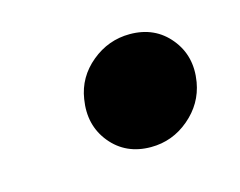

<svg xmlns="http://www.w3.org/2000/svg" viewBox="-41 -588 347 278"><g transform="rotate(-15 132.0 -449.0)"><path d="M157.2 -365.7Q119.6 -365.7 97.4 -392.8Q75.2 -419.9 81.5 -458Q86.4 -489.7 111.8 -510.7Q137.2 -531.7 169.4 -531.7Q207 -531.7 229.2 -504.6Q251.5 -477.5 245.1 -439.5Q239.7 -408.2 214.6 -387Q189.5 -365.7 157.2 -365.7Z"/></g></svg>

Font: Inter 28pt
Style: Bold Italic
Weight: 700
Italic angle: -9.3988°
Designer: Rasmus Andersson
Foundry: rsms
Version: Version 4.001;git-66647c0bb